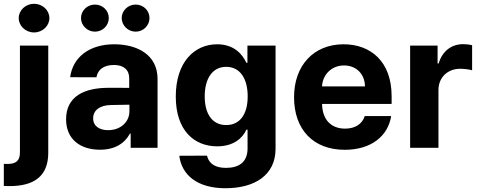

<svg xmlns="http://www.w3.org/2000/svg" viewBox="-46 -789 2557 1025"><path d="M60.4 -545.5V24.5C60.4 65.7 43 86.3 -5.7 86.3C-12.1 86.3 -18.1 86.3 -25.6 85.6V203.8C-14.6 204.2 -5.7 204.5 5 204.5C133.5 204.5 211.6 153.4 211.6 27V-545.5ZM54 -692.5C54 -650.2 90.9 -615.8 135.7 -615.8C180.8 -615.8 217.7 -650.2 217.7 -692.5C217.7 -734.4 180.8 -768.8 135.7 -768.8C90.9 -768.8 54 -734.4 54 -692.5Z M487.9 10.3C568.5 10.3 620.7 -24.9 647.4 -75.6H651.6V0H795.1V-367.9C795.1 -497.9 685 -552.6 563.6 -552.6C432.9 -552.6 342.7 -485.1 328.5 -376.8L468.8 -376.4C476.2 -418.3 508.5 -442.1 562.9 -442.1C614.3 -442.1 643.8 -416.2 643.8 -371.4V-320L537.3 -320.3C403.1 -321 306.8 -274.1 306.8 -152.3C306.8 -44.4 383.9 10.3 487.9 10.3ZM386.4 -692.5C386.4 -653.1 420.1 -620 460.9 -620C502.1 -620 534.8 -653.1 534.8 -692.5C534.8 -732.6 502.1 -764.6 460.9 -764.6C420.1 -764.6 386.4 -732.6 386.4 -692.5ZM451.3 -157.3C451.3 -199.9 486.2 -227.3 545.5 -228.3L644.9 -230.1V-195C644.9 -137.8 597.7 -94.1 531.2 -94.1C484.7 -94.1 451.3 -115.8 451.3 -157.3ZM603.7 -692.5C603.7 -653.1 637.4 -620 678.3 -620C719.5 -620 752.1 -653.1 752.1 -692.5C752.1 -732.6 719.5 -764.6 678.3 -764.6C637.4 -764.6 603.7 -732.6 603.7 -692.5Z M1157 215.9C1315.3 215.9 1425.1 144.9 1425.1 5.3V-545.5H1274.9V-453.8H1269.2C1248.9 -498.2 1204.5 -552.6 1113.3 -552.6C993.6 -552.6 892.4 -459.5 892.4 -273.8C892.4 -92.3 990.8 -7.8 1113.6 -7.8C1200.6 -7.8 1249.3 -51.5 1269.2 -96.6H1275.6V3.2C1275.6 78.1 1228 107.2 1160.9 107.2C1106.9 107.2 1070.3 88.1 1058.9 41.9L911.2 42.6C924 146 1008.5 215.9 1157 215.9ZM1046.9 -274.5C1046.9 -367.2 1086.6 -432.2 1161.6 -432.2C1235.1 -432.2 1276.3 -370 1276.3 -274.5C1276.3 -178.3 1234.4 -121.4 1161.6 -121.4C1087.4 -121.4 1046.9 -180.4 1046.9 -274.5Z M1794.4 10.7C1935.4 10.7 2025.6 -62.5 2042.3 -169.4H1901.3C1888.1 -126.8 1849.1 -102.3 1796.9 -102.3C1720.9 -102.3 1675.1 -150.2 1673.3 -234H2044.7V-275.6C2044.7 -460.9 1932.5 -552.6 1788.4 -552.6C1627.8 -552.6 1523.8 -438.6 1523.8 -270.2C1523.8 -97.3 1626.4 10.7 1794.4 10.7ZM1673.3 -327.8C1676.1 -390.3 1723.7 -439.6 1790.8 -439.6C1856.5 -439.6 1902 -392.8 1902.3 -327.8Z M2143.5 0H2294.7V-308.6C2294.7 -375.7 2343.8 -421.9 2410.5 -421.9C2431.5 -421.9 2460.2 -418.3 2474.4 -413.7V-547.9C2460.9 -551.1 2442.1 -553.3 2426.8 -553.3C2365.8 -553.3 2315.7 -517.8 2295.8 -450.3H2290.1V-545.5H2143.5Z"/></svg>

Font: Margiela Sans
Style: Bold
Weight: 700
Designer: Stefan Endress, Andreas Faust
Version: Version 1.100;FEAKit 1.0